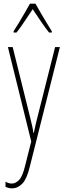

<svg xmlns="http://www.w3.org/2000/svg" viewBox="-20 -783 356 1045"><path d="M23 -527H49L145 -140Q153 -108 156 -93.5Q159 -79 160 -72.5Q161 -66 162 -59H164Q170 -89 174.5 -107.5Q179 -126 183 -142L280 -527H306L142 125Q126 191 101.5 216.5Q77 242 45 242Q35 242 27 240Q19 238 10 234V206Q27 216 45 216Q64 216 83 197.5Q102 179 116 122L150 -13ZM173 -763Q186 -740 204.5 -708Q223 -676 239.5 -649.5Q256 -623 262 -613V-606H247Q226 -632 202 -667.5Q178 -703 158 -733Q139 -705 114.5 -668Q90 -631 70 -606H54V-613Q65 -629 81 -656Q97 -683 114 -712Q131 -741 143 -763Z"/></svg>

Font: Noto Sans Hebrew ExtraCondensed Thin
Style: Regular
Weight: 100
Width: 2
Designer: Monotype Design Team
Foundry: Monotype Imaging Inc.
Version: Version 2.004; ttfautohint (v1.8.4.7-5d5b)